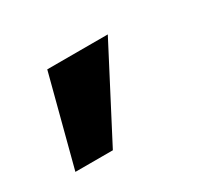

<svg xmlns="http://www.w3.org/2000/svg" viewBox="-57 -154 395 364"><g transform="rotate(-30 140.0 27.5)"><path d="M21 125.5H103L204.5 -69.5H72Z"/></g></svg>

Font: Anybody UltraCondensed Thin SemiBold
Style: Regular
Weight: 600
Version: Version 1.111